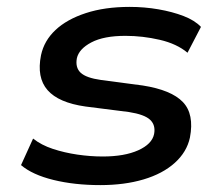

<svg xmlns="http://www.w3.org/2000/svg" viewBox="-20 -528 649 557"><path d="M271 9Q196 9 135 -6Q74 -21 41 -49L76 -126Q100 -107 133.5 -96Q167 -85 204.5 -79.5Q242 -74 278 -74Q341 -74 381 -92Q421 -110 427 -139Q432 -165 415.5 -180.5Q399 -196 354 -203L228 -219Q150 -230 118 -266.5Q86 -303 99 -368Q108 -410 141 -441Q174 -472 229 -490Q284 -508 356 -508Q399 -508 439.5 -501Q480 -494 512.5 -481.5Q545 -469 563 -450L524 -375Q493 -401 443.5 -412.5Q394 -424 344 -424Q281 -424 245 -405Q209 -386 203 -359Q198 -332 214 -317Q230 -302 273 -296L394 -280Q477 -267 510.5 -232Q544 -197 531 -129Q522 -87 487 -55.5Q452 -24 396.5 -7.5Q341 9 271 9Z"/></svg>

Font: Nunito Sans 7pt SemiExpanded SemiBold
Style: Italic
Weight: 600
Width: 6
Italic angle: -9°
Designer: Vernon Adams
Foundry: Vernon Adams
Version: Version 3.101;gftools[0.9.27]